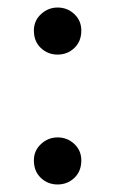

<svg xmlns="http://www.w3.org/2000/svg" viewBox="-20 -480 306 510"><path d="M133 10Q107 10 88.5 -7.5Q70 -25 70 -54Q70 -80 89 -97.5Q108 -115 133 -115Q159 -115 177.5 -97.5Q196 -80 196 -54Q196 -25 177.5 -7.5Q159 10 133 10ZM133 -335Q107 -335 88.5 -352.5Q70 -370 70 -399Q70 -425 89 -442.5Q108 -460 133 -460Q159 -460 177.5 -442.5Q196 -425 196 -399Q196 -370 177.5 -352.5Q159 -335 133 -335Z"/></svg>

Font: Hedvig Letters Serif
Style: Regular
Weight: 400
Designer: Alexander Örn & Tor Weibull
Foundry: Kanon Foundry
Version: Version 1.000